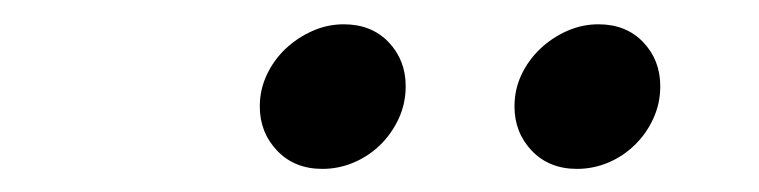

<svg xmlns="http://www.w3.org/2000/svg" viewBox="-20 -665 640 162"><path d="M252 -522.5Q228.5 -522.5 213.9 -537.8Q199.2 -553.2 199.2 -575.2Q199.2 -589.4 205.1 -601.8Q210.9 -614.3 220.9 -623.8Q231 -633.3 243.7 -638.9Q256.3 -644.5 270 -644.5Q293.5 -644.5 307.9 -629.4Q322.3 -614.3 322.3 -592.3Q322.3 -577.6 316.4 -564.9Q310.5 -552.2 300.8 -542.7Q291 -533.2 278.3 -527.8Q265.6 -522.5 252 -522.5ZM466.8 -522.5Q443.4 -522.5 428.7 -537.8Q414.1 -553.2 414.1 -575.2Q414.1 -589.4 419.9 -601.8Q425.8 -614.3 435.8 -623.8Q445.8 -633.3 458.5 -638.9Q471.2 -644.5 484.9 -644.5Q508.3 -644.5 522.7 -629.4Q537.1 -614.3 537.1 -592.3Q537.1 -577.6 531.2 -564.9Q525.4 -552.2 515.6 -542.7Q505.9 -533.2 493.2 -527.8Q480.5 -522.5 466.8 -522.5Z"/></svg>

Font: Courier Prime
Style: Italic
Weight: 400
Monospace: yes
Designer: Alan Dague-Greene
Foundry: Quote-Unquote Apps
Version: Version 1.202